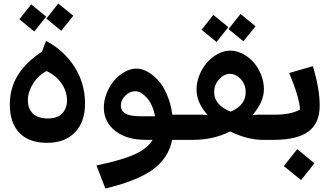

<svg xmlns="http://www.w3.org/2000/svg" viewBox="-20 -799 1897 1097"><path d="M330.1 -623 245.1 -692.9 313 -778.8 398.9 -709ZM175.8 -619.1 90.8 -689 158.2 -773.9 244.1 -704.1ZM250 17.1Q145.5 17.1 90.8 -40Q36.1 -97.2 36.1 -202.1Q36.1 -293 80.1 -366.5Q124 -439.9 219.2 -503.9L243.2 -564.9Q344.2 -512.7 405 -418Q465.8 -323.2 465.8 -207Q465.8 -102.5 408.2 -42.7Q350.6 17.1 250 17.1ZM252.9 -122.1Q308.6 -122.1 335.7 -151.1Q362.8 -180.2 362.8 -225.1Q362.8 -276.9 331.3 -322.8Q299.8 -368.7 245.1 -393.1Q196.3 -365.7 167.7 -319.3Q139.2 -272.9 139.2 -225.1Q139.2 -179.7 167.2 -150.9Q195.3 -122.1 252.9 -122.1Z M1050.3 -61 1030.3 0H963.4Q942.9 105.5 851.8 170.7Q760.7 235.8 582 277.8L531.2 146Q634.3 125 699.5 102.3Q764.6 79.6 798.3 55.9Q832 32.2 852.1 0H814.5Q701.2 0 637.2 -52Q573.2 -104 573.2 -184.1Q573.2 -226.1 589.8 -267.3Q606.4 -308.6 632.6 -339.1Q658.7 -369.6 692.4 -388.4Q726.1 -407.2 759.3 -407.2Q789.6 -407.2 821.3 -390.1Q853 -373 882.3 -341.6Q911.6 -310.1 933.8 -258.5Q956.1 -207 964.4 -144H1042ZM782.2 -134.8H866.2Q851.6 -205.1 818.1 -241.5Q784.7 -277.8 752.4 -277.8Q721.7 -277.8 696 -252.7Q670.4 -227.5 670.4 -195.8Q670.4 -165.5 696.8 -150.1Q723.1 -134.8 782.2 -134.8Z M1439.9 -648.9 1370.6 -563 1285.6 -632.8 1354 -719.2ZM1284.7 -644 1216.8 -559.1 1131.8 -628.9 1198.7 -713.9ZM1556.6 -144 1565.9 -62 1545.9 0H1481.9Q1393.1 0 1294.9 -47.9Q1198.2 0 1085 0H1029.8L1009.8 -62L1041 -144H1131.8L1167 -141.1Q1103 -211.4 1103 -287.1Q1103 -329.6 1119.9 -371.1Q1136.7 -412.6 1163.6 -442.6Q1190.4 -472.7 1225.3 -491.2Q1260.3 -509.8 1294.9 -509.8Q1331.5 -509.8 1367.2 -491.2Q1402.8 -472.7 1429.2 -442.6Q1455.6 -412.6 1471.7 -372.1Q1487.8 -331.5 1487.8 -289.1Q1487.8 -214.8 1421.9 -141.1L1458 -144ZM1293.9 -377Q1260.3 -377 1231.9 -345.9Q1203.6 -314.9 1203.6 -272Q1203.6 -234.9 1229 -206.1Q1254.4 -177.2 1297.9 -161.1Q1338.4 -177.7 1361.1 -205.6Q1383.8 -233.4 1383.8 -272Q1383.8 -315.9 1356 -346.4Q1328.1 -377 1293.9 -377Z M1545.4 0 1525.4 -64.9 1556.6 -144Q1640.6 -144 1694.3 -172.9Q1689.9 -245.1 1632.3 -381.8L1767.6 -420.9Q1806.6 -291.5 1806.6 -195.8Q1806.6 -94.7 1741.9 -47.4Q1677.2 0 1545.4 0ZM1700.2 230 1601.6 149.9 1678.2 53.2 1776.4 133.8Z"/></svg>

Font: FiraGO SemiBold
Style: Italic
Weight: 600
Italic angle: -8°
Designer: bBox Type GmbH
Foundry: bBox Type GmbH
Version: Version 1.001;PS 001.001;hotconv 1.0.88;makeotf.lib2.5.64775